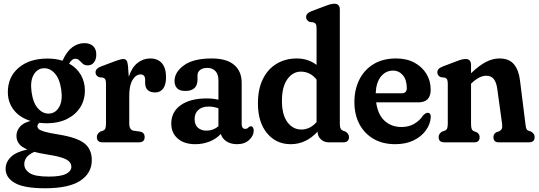

<svg xmlns="http://www.w3.org/2000/svg" viewBox="-20 -762 2884 1028"><path d="M295 -41.5Q391.5 -26 431.5 5.2Q471.5 36.5 471.5 95.5Q471.5 165 410 205.5Q348.5 246 221.5 246Q108.5 246 59.2 217.5Q10 189 10 142Q10 106.5 37.8 79Q65.5 51.5 126.5 38.5Q92.5 24 80.2 5.5Q68 -13 68 -34.5Q68 -60 85.5 -82Q103 -104 143.5 -114.5Q85.5 -132.5 53.8 -173.2Q22 -214 22 -269Q22 -350 79.8 -399.2Q137.5 -448.5 234.5 -448.5Q278 -448.5 314.5 -437L316 -439.5Q337.5 -487 367.2 -509Q397 -531 432 -531Q461.5 -531 478.5 -515.2Q495.5 -499.5 495.5 -470.5Q495.5 -443.5 483 -427.8Q470.5 -412 450 -412Q433 -412 423 -421Q413 -430 404.5 -438.8Q396 -447.5 382.5 -447.5Q374.5 -447.5 366.8 -441.8Q359 -436 350 -421.5Q391 -399 412.8 -361.2Q434.5 -323.5 434.5 -278Q434.5 -225.5 408.8 -186Q383 -146.5 337.2 -124.2Q291.5 -102 232 -102Q211 -102 191 -104.5Q180.5 -96.5 180.5 -86Q180.5 -77.5 188.2 -70.5Q196 -63.5 220.5 -56.5Q245 -49.5 295 -41.5ZM212 -396.5Q178.5 -394 159.8 -360.8Q141 -327.5 149 -269.5Q157 -210.5 183.8 -181Q210.5 -151.5 245 -154Q278.5 -156.5 297.2 -189.8Q316 -223 308 -281.5Q299.5 -340.5 272.8 -369.8Q246 -399 212 -396.5ZM110 117Q110 145 138 164.2Q166 183.5 241.5 183.5Q305.5 183.5 333.8 168.8Q362 154 362 131.5Q362 115.5 351 103.5Q340 91.5 310.8 82Q281.5 72.5 226.5 64Q190.5 58.5 163.5 51Q133.5 65 121.8 81.2Q110 97.5 110 117Z M665 -410.5 669.5 -351Q685.5 -400.5 716 -424.8Q746.5 -449 784.5 -449Q824.5 -449 846.8 -423.5Q869 -398 869 -349Q869 -307 853 -287Q837 -267 811.5 -267Q757 -267 757 -319V-335.5Q757 -363.5 732.5 -363.5Q708 -363.5 690 -334.5Q672 -305.5 672 -249V-100.5Q672 -65.5 697 -62L729 -57.5Q754.5 -53.5 754.5 -28Q754.5 0 723.5 0H529Q498.5 0 498.5 -28Q498.5 -46 517 -57.5L530.5 -62Q540 -65.5 543.8 -73.5Q547.5 -81.5 547.5 -100.5V-313.5Q547.5 -330 543.8 -336.8Q540 -343.5 530.5 -346.5L510.5 -348.5Q491.5 -357 491.5 -374.5Q491.5 -395 520.5 -406L596 -434.5Q626.5 -446 640.5 -446Q651 -446 657 -438.5Q663 -431 665 -410.5Z M897 -100.5Q897 -163 947.8 -199Q998.5 -235 1086.5 -235Q1120 -235 1149.5 -228V-332Q1149.5 -364 1133.5 -381.2Q1117.5 -398.5 1090 -398.5Q1065.5 -398.5 1051.5 -387.5Q1037.5 -376.5 1037.5 -359V-336.5Q1037.5 -275 972.5 -275Q942 -275 928.2 -289.5Q914.5 -304 914.5 -328.5Q914.5 -375.5 964.8 -412.2Q1015 -449 1113.5 -449Q1193.5 -449 1233.8 -414.5Q1274 -380 1274 -319V-96Q1274 -86 1278.5 -79Q1283 -72 1293.5 -72Q1304 -72 1311 -80.5Q1317 -86 1322.5 -86Q1330 -86 1334.2 -79.5Q1338.5 -73 1338.5 -63Q1338.5 -36 1314.5 -13Q1290.5 10 1249 10Q1216 10 1192.8 -5Q1169.5 -20 1162.5 -45Q1138.5 -19 1102.8 -4.5Q1067 10 1025.5 10Q966 10 931.5 -20.2Q897 -50.5 897 -100.5ZM1022 -124.5Q1022 -93.5 1039.8 -78Q1057.5 -62.5 1085.5 -62.5Q1121.5 -62.5 1149.5 -86V-182Q1124.5 -191.5 1097 -191.5Q1062.5 -191.5 1042.2 -173.8Q1022 -156 1022 -124.5Z M1361 -208.5Q1361 -286 1388 -339.8Q1415 -393.5 1462 -421.2Q1509 -449 1569 -449Q1629.5 -449 1675 -414.5V-609.5Q1675 -626 1671 -632.8Q1667 -639.5 1657.5 -642.5L1638 -644.5Q1619 -653 1619 -670.5Q1619 -680.5 1625.2 -688Q1631.5 -695.5 1647.5 -702L1720.5 -729.5Q1740 -737 1750.8 -739.5Q1761.5 -742 1770.5 -742Q1799.5 -742 1799.5 -710V-100.5Q1799.5 -81.5 1803.8 -73.5Q1808 -65.5 1816.5 -62L1830 -57.5Q1848.5 -45.5 1848.5 -28Q1848.5 0 1818 0H1740Q1714.5 0 1697.5 -16.5Q1680.5 -33 1680.5 -57.5Q1651 -25 1614.8 -7.5Q1578.5 10 1536.5 10Q1458.5 10 1409.8 -48.8Q1361 -107.5 1361 -208.5ZM1489.5 -222.5Q1489.5 -147 1519 -107.8Q1548.5 -68.5 1593 -68.5Q1640.5 -68.5 1675 -108.5V-336Q1657 -358.5 1635.8 -368.5Q1614.5 -378.5 1591 -378.5Q1547.5 -378.5 1518.5 -337.8Q1489.5 -297 1489.5 -222.5Z M2286 -281.5Q2286 -214 2219.5 -214H1994Q2003 -148.5 2039.2 -115.2Q2075.5 -82 2130 -82Q2169 -82 2198.5 -99.5Q2228 -117 2244.5 -143Q2259 -158 2270 -158Q2287 -158 2286.5 -134.5Q2284 -97 2260.2 -64Q2236.5 -31 2194.8 -10.5Q2153 10 2096 10Q2029 10 1980 -18.5Q1931 -47 1904.2 -97.8Q1877.5 -148.5 1877.5 -215.5Q1877.5 -282.5 1903.8 -335.2Q1930 -388 1979.8 -418.5Q2029.5 -449 2101 -449Q2157 -449 2198.5 -426.8Q2240 -404.5 2263 -366.8Q2286 -329 2286 -281.5ZM2084 -384Q2045.5 -384 2019.8 -352.5Q1994 -321 1991.5 -262.5H2130Q2158 -262.5 2158 -290.5Q2158 -334.5 2137 -359.2Q2116 -384 2084 -384Z M2502 -414V-370Q2546 -412 2582.2 -430.5Q2618.5 -449 2654 -449Q2706 -449 2731.8 -417.8Q2757.5 -386.5 2764 -332.5L2793 -100.5Q2795 -81.5 2798 -73.5Q2801 -65.5 2810 -62L2823.5 -57.5Q2832.5 -52 2837.5 -45.2Q2842.5 -38.5 2842.5 -28Q2842.5 0 2812 0H2650Q2622 0 2622 -28Q2622 -45.5 2637.5 -54L2652 -59Q2661.5 -63 2666 -71Q2670.5 -79 2668.5 -97.5L2642.5 -285.5Q2638 -320.5 2624 -338.5Q2610 -356.5 2583.5 -356.5Q2546.5 -356.5 2504.5 -316L2502 -314V-100.5Q2502 -80 2505.5 -71.5Q2509 -63 2518.5 -59L2532.5 -54Q2548 -44.5 2548 -28Q2548 0 2520 0H2359Q2328.5 0 2328.5 -28Q2328.5 -46 2347 -57.5L2360.5 -62Q2370 -65.5 2373.8 -73.5Q2377.5 -81.5 2377.5 -100.5V-313.5Q2377.5 -330 2373.8 -336.8Q2370 -343.5 2360.5 -346.5L2340.5 -348.5Q2321.5 -357 2321.5 -374.5Q2321.5 -384.5 2327.8 -392Q2334 -399.5 2350.5 -406L2423 -433.5Q2442.5 -441 2453.2 -443.5Q2464 -446 2473.5 -446Q2502 -446 2502 -414Z"/></svg>

Font: Fraunces 144pt S100 SemiBold
Style: Regular
Weight: 600
Version: Version 1.000; ttfautohint (v1.8.3)